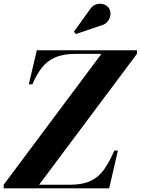

<svg xmlns="http://www.w3.org/2000/svg" viewBox="-72 -1023 764 1043"><path d="M-52 0V-19.5L479 -730.5H341.5Q273 -730.5 228.8 -711.5Q184.5 -692.5 155.5 -655.5Q126.5 -618.5 104 -565H84.5L128 -750H672V-730.5L140.5 -19.5H308Q376 -19.5 419.5 -39.8Q463 -60 492.5 -101Q522 -142 549 -205H568.5L521 0ZM340 -838 329.5 -851 415.5 -970.5Q426.5 -988 441.5 -995.5Q456.5 -1003 471.8 -1002.8Q487 -1002.5 499.8 -996Q512.5 -989.5 519.5 -979Q530 -963 528 -943Q526 -923 512.5 -906.2Q499 -889.5 475.5 -884Z"/></svg>

Font: Bodoni Moda 11pt
Style: Bold Italic
Weight: 700
Italic angle: -13°
Designer: Owen Earl
Foundry: indestructible type
Version: Version 2.004